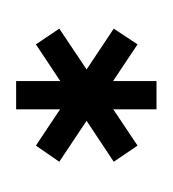

<svg xmlns="http://www.w3.org/2000/svg" viewBox="-8 -794 214 238"><g transform="rotate(90 99.0 -675.0)"><path d="M160.5 -612.5 180.5 -641.5 35 -738.5 15.5 -709ZM35 -612.5 180.5 -709 160.5 -738.5 15.5 -641.5ZM80.5 -588H115.5V-762H80.5Z"/></g></svg>

Font: Anybody UltraCondensed
Style: Regular
Weight: 400
Width: 1
Version: Version 1.113;gftools[0.9.25]